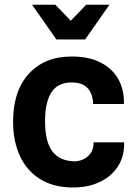

<svg xmlns="http://www.w3.org/2000/svg" viewBox="-20 -800 583 829"><path d="M295.5 9.5Q212 9.5 154 -26.2Q96 -62 66.2 -126Q36.5 -190 36.5 -275Q36.5 -407 104.5 -481.5Q172.5 -556 289.5 -556Q366 -556 417 -528.8Q468 -501.5 492.5 -455.2Q517 -409 515 -351H382Q378.5 -444 289.5 -444Q229 -444 201.8 -401Q174.5 -358 174.5 -277.5Q174.5 -187.5 206.2 -146.2Q238 -105 300.5 -103.5Q319.5 -103 339 -111.8Q358.5 -120.5 371.5 -138.8Q384.5 -157 384 -185.5H516Q517.5 -126 489.5 -82.2Q461.5 -38.5 411.2 -14.5Q361 9.5 295.5 9.5ZM223.5 -629.5 118.5 -779.5H219L285.5 -710.5L352 -779.5H452.5L347.5 -629.5Z"/></svg>

Font: Spline Sans SemiBold
Style: Regular
Weight: 600
Designer: Eben Sorkin, Mirko Velimirovic
Foundry: Sorkin Type
Version: Version 1.000; ttfautohint (v1.8.3)